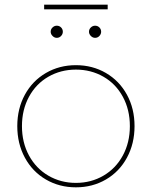

<svg xmlns="http://www.w3.org/2000/svg" viewBox="-20 -799 650 822"><path d="M54 -259Q54 -334 86.5 -393.5Q119 -453 176.5 -486.5Q234 -520 305 -520Q376 -520 433.5 -486.5Q491 -453 523.5 -393.5Q556 -334 556 -259Q556 -184 523.5 -124Q491 -64 433.5 -30.5Q376 3 305 3Q234 3 176.5 -30.5Q119 -64 86.5 -124Q54 -184 54 -259ZM536 -259Q536 -329 506 -384.5Q476 -440 423 -470.5Q370 -501 305 -501Q240 -501 187 -470.5Q134 -440 104 -384.5Q74 -329 74 -259Q74 -189 104 -133.5Q134 -78 187 -47Q240 -16 305 -16Q370 -16 423 -47Q476 -78 506 -133.5Q536 -189 536 -259ZM361 -663Q361 -674 369 -681.5Q377 -689 387 -689Q398 -689 405.5 -681.5Q413 -674 413 -663Q413 -653 405.5 -645Q398 -637 387 -637Q377 -637 369 -645Q361 -653 361 -663ZM197 -663Q197 -674 205 -681.5Q213 -689 223 -689Q234 -689 241.5 -681.5Q249 -674 249 -663Q249 -653 241.5 -645Q234 -637 223 -637Q213 -637 205 -645Q197 -653 197 -663ZM169 -779H441V-759H169Z"/></svg>

Font: iiserrat Thin
Style: Regular
Weight: 100
Designer: Akira Ohta
Foundry: Akira Ohta
Version: Version 1.200;Glyphs 3.3.1 (3343)